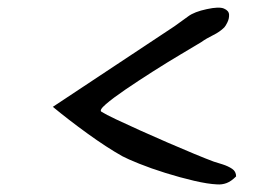

<svg xmlns="http://www.w3.org/2000/svg" viewBox="-20 -565 708 505"><path d="M551 -80Q527 -81 490.5 -89.5Q454 -98 415.5 -110Q377 -122 346 -134.5Q315 -147 302 -154Q261 -177 210.5 -213.5Q160 -250 119 -284Q201 -338 280.5 -391Q360 -444 439 -496Q459 -510 475 -522Q491 -534 524 -541Q556 -548 569 -542.5Q582 -537 582.5 -526.5Q583 -516 578 -506Q573 -496 570 -493Q558 -481 540.5 -472.5Q523 -464 509 -454Q489 -442 454.5 -421.5Q420 -401 381.5 -376.5Q343 -352 310 -329.5Q277 -307 258.5 -291Q240 -275 247 -271Q258 -264 285.5 -251Q313 -238 348.5 -222Q384 -206 421 -190Q458 -174 490.5 -160.5Q523 -147 542 -140Q552 -137 566 -132.5Q580 -128 590.5 -121Q601 -114 601 -101Q588 -88 576 -83.5Q564 -79 551 -80Z"/></svg>

Font: Mynerve
Style: Regular
Weight: 400
Designer: Carolina Short
Foundry: Carolina Short
Version: Version 1.000; ttfautohint (v1.8.4.7-5d5b)